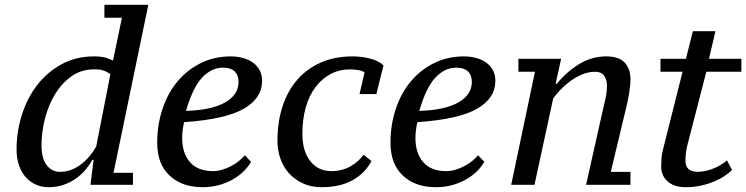

<svg xmlns="http://www.w3.org/2000/svg" viewBox="-20 -770 3109 800"><path d="M230 -54C207.3 -54 188.8 -63.3 174.5 -82C160.2 -100.7 153 -128 153 -164C153 -201.3 157.8 -238.8 167.5 -276.5C177.2 -314.2 191.3 -348.2 210 -378.5C228.7 -408.8 251.5 -433.5 278.5 -452.5C305.5 -471.5 336.7 -481 372 -481C388.7 -481 401.5 -479.5 410.5 -476.5C419.5 -473.5 429.3 -468.3 440 -461L381 -160C373.7 -146.7 364.8 -133.7 354.5 -121C344.2 -108.3 332.7 -97 320 -87C307.3 -77 293.5 -69 278.5 -63C263.5 -57 247.3 -54 230 -54ZM365 -104H370L357 0H534V-50H453L598 -750H415V-696H488L451 -518C443.7 -520.7 437.3 -523.2 432 -525.5C426.7 -527.8 421.2 -529.7 415.5 -531C409.8 -532.3 403.5 -533.3 396.5 -534C389.5 -534.7 381 -535 371 -535C321 -535 276 -524 236 -502C196 -480 162.2 -451 134.5 -415C106.8 -379 85.7 -337.7 71 -291C56.3 -244.3 49 -196.3 49 -147C49 -123 52.3 -101.2 59 -81.5C65.7 -61.8 75 -45.3 87 -32C99 -18.7 113 -8.3 129 -1C145 6.3 162.7 10 182 10C204.7 10 225.7 6.7 245 0C264.3 -6.7 281.7 -15.5 297 -26.5C312.3 -37.5 325.7 -49.8 337 -63.5C348.3 -77.2 357.7 -90.7 365 -104Z M1026 -96 1000 -123C994 -115.7 986.2 -108 976.5 -100C966.8 -92 956 -84.8 944 -78.5C932 -72.2 919.5 -67 906.5 -63C893.5 -59 880.3 -57 867 -57C825 -57 793.2 -69.5 771.5 -94.5C749.8 -119.5 739 -153 739 -195C739 -205.7 739.7 -216.3 741 -227C742.3 -237.7 744.3 -249 747 -261C862.3 -269 945.3 -287.7 996 -317C1046.7 -346.3 1072 -385 1072 -433C1072 -449.7 1068.7 -464.3 1062 -477C1055.3 -489.7 1046 -500.3 1034 -509C1022 -517.7 1008 -524.2 992 -528.5C976 -532.8 959 -535 941 -535C895 -535 853.2 -525.5 815.5 -506.5C777.8 -487.5 745.7 -462 719 -430C692.3 -398 671.7 -360 657 -316C642.3 -272 635 -225 635 -175C635 -116.3 652.2 -70.8 686.5 -38.5C720.8 -6.2 766.7 10 824 10C848.7 10 871.7 7 893 1C914.3 -5 933.7 -13 951 -23C968.3 -33 983.3 -44.3 996 -57C1008.7 -69.7 1018.7 -82.7 1026 -96ZM908 -488C921.3 -488 932.2 -486.3 940.5 -483C948.8 -479.7 955.5 -475.2 960.5 -469.5C965.5 -463.8 969 -457.5 971 -450.5C973 -443.5 974 -436.3 974 -429C974 -393 955.2 -364.3 917.5 -343C879.8 -321.7 825.7 -310 755 -308C773.7 -372.7 796 -418.8 822 -446.5C848 -474.2 876.7 -488 908 -488Z M1528 -99 1495 -125C1481 -105.7 1462.5 -89.5 1439.5 -76.5C1416.5 -63.5 1390 -57 1360 -57C1324 -57 1295 -70.8 1273 -98.5C1251 -126.2 1240 -164 1240 -212C1240 -252.7 1244.7 -289.5 1254 -322.5C1263.3 -355.5 1276.8 -383.7 1294.5 -407C1312.2 -430.3 1333.2 -448.5 1357.5 -461.5C1381.8 -474.5 1409 -481 1439 -481C1449 -481 1460.2 -480 1472.5 -478C1484.8 -476 1493.7 -472.7 1499 -468L1478 -378H1548L1578 -497C1568 -508.3 1551 -517.5 1527 -524.5C1503 -531.5 1477 -535 1449 -535C1399.7 -535 1355.7 -526.5 1317 -509.5C1278.3 -492.5 1245.5 -468.5 1218.5 -437.5C1191.5 -406.5 1171 -369.3 1157 -326C1143 -282.7 1136 -235 1136 -183C1136 -157 1140.2 -132.2 1148.5 -108.5C1156.8 -84.8 1169 -64.3 1185 -47C1201 -29.7 1220.3 -15.8 1243 -5.5C1265.7 4.8 1291.3 10 1320 10C1370.7 10 1413.3 0.5 1448 -18.5C1482.7 -37.5 1509.3 -64.3 1528 -99Z M1998 -96 1972 -123C1966 -115.7 1958.2 -108 1948.5 -100C1938.8 -92 1928 -84.8 1916 -78.5C1904 -72.2 1891.5 -67 1878.5 -63C1865.5 -59 1852.3 -57 1839 -57C1797 -57 1765.2 -69.5 1743.5 -94.5C1721.8 -119.5 1711 -153 1711 -195C1711 -205.7 1711.7 -216.3 1713 -227C1714.3 -237.7 1716.3 -249 1719 -261C1834.3 -269 1917.3 -287.7 1968 -317C2018.7 -346.3 2044 -385 2044 -433C2044 -449.7 2040.7 -464.3 2034 -477C2027.3 -489.7 2018 -500.3 2006 -509C1994 -517.7 1980 -524.2 1964 -528.5C1948 -532.8 1931 -535 1913 -535C1867 -535 1825.2 -525.5 1787.5 -506.5C1749.8 -487.5 1717.7 -462 1691 -430C1664.3 -398 1643.7 -360 1629 -316C1614.3 -272 1607 -225 1607 -175C1607 -116.3 1624.2 -70.8 1658.5 -38.5C1692.8 -6.2 1738.7 10 1796 10C1820.7 10 1843.7 7 1865 1C1886.3 -5 1905.7 -13 1923 -23C1940.3 -33 1955.3 -44.3 1968 -57C1980.7 -69.7 1990.7 -82.7 1998 -96ZM1880 -488C1893.3 -488 1904.2 -486.3 1912.5 -483C1920.8 -479.7 1927.5 -475.2 1932.5 -469.5C1937.5 -463.8 1941 -457.5 1943 -450.5C1945 -443.5 1946 -436.3 1946 -429C1946 -393 1927.2 -364.3 1889.5 -343C1851.8 -321.7 1797.7 -310 1727 -308C1745.7 -372.7 1768 -418.8 1794 -446.5C1820 -474.2 1848.7 -488 1880 -488Z M2489 -299 2422 0H2520H2607V-54H2525L2588 -317C2593.3 -337 2597.8 -358.7 2601.5 -382C2605.2 -405.3 2607 -424.7 2607 -440C2607 -468 2599.2 -490.8 2583.5 -508.5C2567.8 -526.2 2542 -535 2506 -535C2466 -535 2428.7 -524.5 2394 -503.5C2359.3 -482.5 2328 -455 2300 -421H2295L2318 -525H2140V-471H2209L2110 0H2207L2285 -360C2291.7 -369.3 2300.8 -380.3 2312.5 -393C2324.2 -405.7 2337.7 -417.8 2353 -429.5C2368.3 -441.2 2385.2 -451 2403.5 -459C2421.8 -467 2441 -471 2461 -471C2477 -471 2489 -465.5 2497 -454.5C2505 -443.5 2509 -430.3 2509 -415C2509 -397 2507 -378.5 2503 -359.5C2499 -340.5 2494.3 -320.3 2489 -299Z M2732 -525V-471H2824L2742 -145C2738.7 -132.3 2736.7 -120.2 2736 -108.5C2735.3 -96.8 2735 -85.7 2735 -75C2735 -50.3 2744 -30 2762 -14C2780 2 2805.3 10 2838 10C2859.3 10 2880 7.8 2900 3.5C2920 -0.8 2938.3 -6.5 2955 -13.5C2971.7 -20.5 2986.5 -28.3 2999.5 -37C3012.5 -45.7 3022.7 -54 3030 -62L3009 -102C2991.7 -86.7 2971.7 -74.8 2949 -66.5C2926.3 -58.2 2906 -54 2888 -54C2853.3 -54 2836 -69.3 2836 -100C2836 -111.3 2836.7 -122.3 2838 -133C2839.3 -143.7 2841.7 -155.7 2845 -169L2923 -471H3069V-525H2934L2961 -640H2867L2838 -525Z"/></svg>

Font: PT Serif Caption
Style: Italic
Weight: 400
Italic angle: -12°
Designer: A.Korolkova, O.Umpeleva, V.Yefimov
Foundry: ParaType Ltd
Version: Version 1.000W OFL